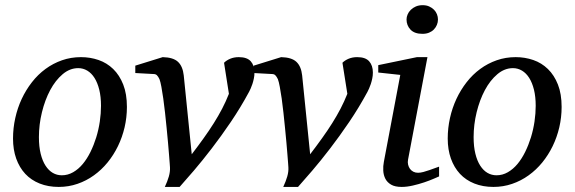

<svg xmlns="http://www.w3.org/2000/svg" viewBox="-20 -717 2242 749"><path d="M374 -304.2Q374 -339.8 367.2 -367.2Q360.4 -394.5 348.6 -413.1Q336.9 -431.6 320.6 -441.4Q304.2 -451.2 285.2 -451.2Q252.4 -451.2 224.4 -427.5Q196.3 -403.8 175.8 -365.5Q155.3 -327.1 143.6 -279.1Q131.8 -231 131.8 -182.1Q131.8 -145 138.7 -117.2Q145.5 -89.4 157.7 -70.6Q169.9 -51.8 186 -42.5Q202.1 -33.2 221.2 -33.2Q244.6 -33.2 265.4 -45.2Q286.1 -57.1 303 -77.4Q319.8 -97.7 333 -124.5Q346.2 -151.4 355.5 -181.4Q364.7 -211.4 369.4 -243.2Q374 -274.9 374 -304.2ZM475.1 -299.8Q475.1 -259.3 466.1 -220.5Q457 -181.6 440.2 -147Q423.3 -112.3 399.7 -83.3Q376 -54.2 346.4 -33Q316.9 -11.7 282.2 0.2Q247.6 12.2 209 12.2Q168 12.2 134.8 -1Q101.6 -14.2 78.6 -38.8Q55.7 -63.5 43.2 -98.4Q30.8 -133.3 30.8 -176.8Q30.8 -217.3 39.6 -256.6Q48.3 -295.9 64.7 -331.1Q81.1 -366.2 104.5 -396.2Q127.9 -426.3 157.5 -448Q187 -469.7 221.9 -481.9Q256.8 -494.1 295.9 -494.1Q332 -494.1 364.5 -482.9Q397 -471.7 421.6 -447.8Q446.3 -423.8 460.7 -387.2Q475.1 -350.6 475.1 -299.8Z M972.7 -434.1Q972.7 -421.4 970.2 -410.2Q967.8 -398.9 964.6 -389.2Q961.4 -379.4 957.8 -371.6Q954.1 -363.8 951.7 -358.9Q918.5 -297.4 880.4 -241.2Q842.3 -185.1 805.7 -137.5Q769 -89.8 736.3 -51.5Q703.6 -13.2 680.7 12.2H623Q633.3 -9.8 638.7 -28.6Q644 -47.4 643.1 -64Q643.1 -65.4 642.1 -78.9Q641.1 -92.3 639.4 -113.5Q637.7 -134.8 635.3 -162.1Q632.8 -189.5 629.9 -218.8Q627 -248 623.8 -277.6Q620.6 -307.1 616.9 -332.8Q613.3 -358.4 609.6 -378.2Q606 -397.9 602.1 -408.2Q597.2 -418.5 592.3 -423.3Q587.4 -428.2 579.1 -428.2L507.8 -432.1V-460.9L614.7 -494.1Q655.8 -493.2 674.3 -475.8Q692.9 -458.5 696.8 -422.9L728 -115.2Q753.4 -148.4 774.9 -178.5Q796.4 -208.5 814.2 -236.8Q832 -265.1 846.7 -293.2Q861.3 -321.3 873 -351.1L854 -472.2Q863.8 -481.9 878.4 -488Q893.1 -494.1 911.6 -494.1Q943.8 -494.1 958.3 -477.8Q972.7 -461.4 972.7 -434.1Z M1434.6 -434.1Q1434.6 -421.4 1432.1 -410.2Q1429.7 -398.9 1426.5 -389.2Q1423.3 -379.4 1419.7 -371.6Q1416 -363.8 1413.6 -358.9Q1380.4 -297.4 1342.3 -241.2Q1304.2 -185.1 1267.6 -137.5Q1231 -89.8 1198.2 -51.5Q1165.5 -13.2 1142.6 12.2H1085Q1095.2 -9.8 1100.6 -28.6Q1106 -47.4 1105 -64Q1105 -65.4 1104 -78.9Q1103 -92.3 1101.3 -113.5Q1099.6 -134.8 1097.2 -162.1Q1094.7 -189.5 1091.8 -218.8Q1088.9 -248 1085.7 -277.6Q1082.5 -307.1 1078.9 -332.8Q1075.2 -358.4 1071.5 -378.2Q1067.9 -397.9 1064 -408.2Q1059.1 -418.5 1054.2 -423.3Q1049.3 -428.2 1041 -428.2L969.7 -432.1V-460.9L1076.7 -494.1Q1117.7 -493.2 1136.2 -475.8Q1154.8 -458.5 1158.7 -422.9L1189.9 -115.2Q1215.3 -148.4 1236.8 -178.5Q1258.3 -208.5 1276.1 -236.8Q1293.9 -265.1 1308.6 -293.2Q1323.2 -321.3 1335 -351.1L1315.9 -472.2Q1325.7 -481.9 1340.3 -488Q1355 -494.1 1373.5 -494.1Q1405.8 -494.1 1420.2 -477.8Q1434.6 -461.4 1434.6 -434.1Z M1692.9 -28.8Q1687 -26.4 1671.4 -19.5Q1655.8 -12.7 1634.8 -5.6Q1613.8 1.5 1590.6 6.8Q1567.4 12.2 1546.9 12.2Q1521 12.2 1505.9 3.4Q1490.7 -5.4 1483.4 -19.5Q1476.1 -33.7 1475.1 -51.3Q1474.1 -68.8 1477.5 -85.9L1541.5 -424.8L1455.6 -434.1V-462.9L1606.4 -494.1H1647.5L1571.8 -94.2Q1569.8 -84 1572 -74.7Q1574.2 -65.4 1579.3 -58.3Q1584.5 -51.3 1592.5 -47.1Q1600.6 -43 1610.8 -43Q1619.6 -43 1631.6 -46.1Q1643.6 -49.3 1655.5 -53.5Q1667.5 -57.6 1677.7 -61.5Q1688 -65.4 1692.9 -66.9ZM1688.5 -641.1Q1688.5 -629.9 1684.3 -619.9Q1680.2 -609.9 1672.6 -602.1Q1665 -594.2 1653.8 -589.6Q1642.6 -585 1627.9 -585Q1597.2 -585 1581.5 -601.3Q1565.9 -617.7 1565.9 -641.1Q1565.9 -650.9 1570.1 -660.6Q1574.2 -670.4 1582.3 -678.5Q1590.3 -686.5 1602.1 -691.7Q1613.8 -696.8 1628.9 -696.8Q1643.1 -696.8 1654.1 -691.9Q1665 -687 1672.9 -679.2Q1680.7 -671.4 1684.6 -661.4Q1688.5 -651.4 1688.5 -641.1Z M2069.8 -304.2Q2069.8 -339.8 2063 -367.2Q2056.2 -394.5 2044.4 -413.1Q2032.7 -431.6 2016.4 -441.4Q2000 -451.2 1981 -451.2Q1948.2 -451.2 1920.2 -427.5Q1892.1 -403.8 1871.6 -365.5Q1851.1 -327.1 1839.4 -279.1Q1827.6 -231 1827.6 -182.1Q1827.6 -145 1834.5 -117.2Q1841.3 -89.4 1853.5 -70.6Q1865.7 -51.8 1881.8 -42.5Q1897.9 -33.2 1917 -33.2Q1940.4 -33.2 1961.2 -45.2Q1981.9 -57.1 1998.8 -77.4Q2015.6 -97.7 2028.8 -124.5Q2042 -151.4 2051.3 -181.4Q2060.5 -211.4 2065.2 -243.2Q2069.8 -274.9 2069.8 -304.2ZM2170.9 -299.8Q2170.9 -259.3 2161.9 -220.5Q2152.8 -181.6 2136 -147Q2119.1 -112.3 2095.5 -83.3Q2071.8 -54.2 2042.2 -33Q2012.7 -11.7 1978 0.2Q1943.4 12.2 1904.8 12.2Q1863.8 12.2 1830.6 -1Q1797.4 -14.2 1774.4 -38.8Q1751.5 -63.5 1739 -98.4Q1726.6 -133.3 1726.6 -176.8Q1726.6 -217.3 1735.4 -256.6Q1744.1 -295.9 1760.5 -331.1Q1776.9 -366.2 1800.3 -396.2Q1823.7 -426.3 1853.3 -448Q1882.8 -469.7 1917.7 -481.9Q1952.6 -494.1 1991.7 -494.1Q2027.8 -494.1 2060.3 -482.9Q2092.8 -471.7 2117.4 -447.8Q2142.1 -423.8 2156.5 -387.2Q2170.9 -350.6 2170.9 -299.8Z"/></svg>

Font: Charis SIL Phon
Style: Italic
Weight: 400
Italic angle: -11°
Foundry: SIL International
Version: Version 5.000